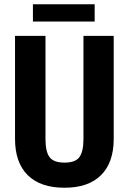

<svg xmlns="http://www.w3.org/2000/svg" viewBox="-20 -881 611 911"><path d="M519.5 -710.9V-218.8Q518.6 -107.9 458.5 -49.1Q398.4 9.8 286.1 9.8Q171.9 9.8 111.6 -49.8Q51.3 -109.4 51.3 -222.2V-710.9H195.8V-221.7Q195.8 -161.1 215.3 -135.3Q234.9 -109.4 286.1 -109.4Q337.4 -109.4 356.4 -135Q375.5 -160.6 376 -219.2V-710.9ZM429.2 -778.8H136.2V-860.8H429.2Z"/></svg>

Font: MAUL Condensed Bold
Style: Condensed Bold
Weight: 700
Designer: MAUL
Version: Version 1.0; 2020; ttfautohint (v1.8.3)